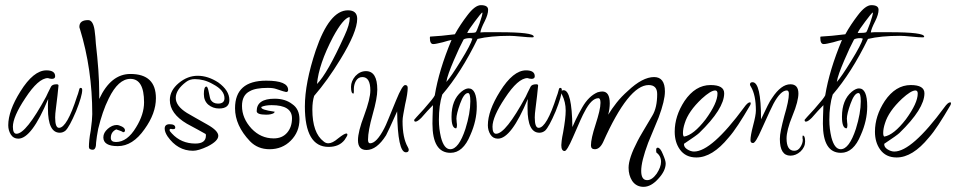

<svg xmlns="http://www.w3.org/2000/svg" viewBox="-20 -558 3710 745"><path d="M51 -20Q32 -20 22 -36Q12 -52 12 -72Q12 -128 59 -203Q110 -285 160 -285Q194 -285 194 -262Q194 -252 181 -252Q180 -252 178 -252.5Q176 -253 173 -253L166 -255Q129 -255 78 -177Q30 -105 30 -66Q30 -39 44 -39Q81 -39 159 -183Q161 -188 166 -198Q171 -208 178 -222Q183 -231 200 -231Q207 -231 207 -226L203 -187Q200 -159 197 -137.5Q194 -116 194 -102Q194 -62 209 -62Q240 -62 279 -184Q282 -190 288 -213Q289 -217 293 -217Q299 -217 299 -209Q299 -186 275 -126Q249 -65 234 -51Q224 -43 212 -43Q166 -43 166 -137Q166 -145 166 -154.5Q166 -164 167 -174Q103 -20 51 -20Z M340 23Q325 23 325 12Q325 1 326.5 -14.5Q328 -30 332 -51Q338 -95 338 -115Q338 -290 290 -446Q288 -450 288 -454Q288 -480 322 -480Q341 -480 347 -441Q349 -428 350 -415Q351 -402 352 -388Q358 -336 361.5 -288Q365 -240 365 -196V-174Q410 -271 486 -271Q585 -271 585 -177Q585 -118 541 -57Q495 9 437 9Q381 9 381 -25Q381 -43 398 -58Q415 -73 433 -73Q441 -73 453 -67Q465 -61 465 -52Q465 -45 457 -45H456H457Q456 -48 431 -56Q410 -46 410 -23Q410 -7 430 -7Q474 -7 508 -64Q539 -114 539 -161Q539 -252 486 -252Q439 -252 402 -176Q389 -150 379 -120.5Q369 -91 361 -58Q358 -42 356 -29.5Q354 -17 353 -6Q353 23 340 23Z M729 27Q669 27 630 -29Q619 -46 619 -59Q619 -76 638 -76Q660 -76 660 -63Q660 -57 653 -57H648Q647 -57 646 -57.5Q645 -58 643 -58Q638 -58 638 -53Q638 -49 647 -40Q683 -1 738 -1Q779 -1 779 -32Q779 -36 778 -38Q766 -45 747.5 -55Q729 -65 705 -78Q639 -117 639 -170Q639 -207 674 -236Q708 -264 747 -264Q787 -264 827 -238Q870 -207 870 -170Q870 -137 830 -137Q806 -137 788 -152Q771 -167 771 -193Q771 -222 781 -222Q786 -222 790 -201Q795 -174 798 -170Q807 -156 826 -156Q851 -156 851 -177Q851 -208 807 -231Q788 -242 770.5 -246.5Q753 -251 736 -251Q716 -251 702 -240Q662 -210 662 -178Q662 -147 705 -120Q718 -112 738 -101Q758 -90 784 -75Q827 -51 827 -31Q827 -11 786 10Q750 27 729 27Z M1026 21Q980 21 950 -10Q892 -71 892 -138Q892 -245 1013 -245Q1098 -245 1098 -209Q1098 -201 1090 -201Q1086 -201 1051 -213Q1045 -215 1037.5 -216Q1030 -217 1019 -217Q971 -217 949 -204Q919 -189 919 -147Q919 -99 956 -59Q992 -21 1042 -21Q1075 -21 1094 -43Q1113 -65 1113 -99Q1113 -150 1034 -150Q1009 -150 994 -143V-141Q994 -132 1043 -125Q1045 -127 1045 -124L1044 -120Q1033 -113 1013 -113Q976 -113 976 -127Q976 -175 1046 -175Q1087 -175 1114 -154Q1142 -135 1142 -95Q1142 -46 1108 -12Q1075 21 1026 21Z M1255 12Q1163 12 1163 -145Q1163 -236 1205 -362Q1258 -518 1330 -518Q1366 -518 1366 -485Q1366 -434 1301 -328Q1276 -287 1250.5 -251.5Q1225 -216 1199 -186Q1192 -164 1192 -133Q1192 -42 1236 -9Q1244 -2 1254 -2Q1270 -2 1292 -21Q1316 -40 1324 -40Q1328 -40 1328 -35Q1328 -31 1317 -15Q1296 12 1255 12ZM1210 -232Q1230 -252 1256.5 -298.5Q1283 -345 1317 -420Q1337 -463 1337 -488Q1337 -491 1336 -492Q1311 -486 1272 -414Q1217 -309 1210 -232Z M1555 33Q1523 33 1521 -126Q1503 -86 1492.5 -63Q1482 -40 1478 -33Q1442 24 1402 24Q1369 24 1369 -14Q1369 -47 1393 -110Q1417 -175 1417 -207Q1417 -259 1386 -259Q1370 -259 1361 -244Q1357 -237 1355 -229Q1353 -221 1353 -213V-202Q1353 -195 1351 -195Q1342 -195 1342 -221Q1342 -243 1359 -263Q1377 -282 1400 -282Q1444 -282 1444 -210Q1444 -177 1426 -114Q1408 -50 1408 -16Q1408 -2 1416 -2Q1441 -2 1471 -60Q1476 -69 1487 -96Q1498 -123 1517 -169Q1541 -228 1552 -228Q1562 -228 1562 -217Q1562 -207 1559.5 -190.5Q1557 -174 1552 -153Q1548 -131 1545 -115Q1542 -99 1542 -88Q1542 -23 1562 12Q1566 19 1566 23Q1566 33 1555 33Z M1728 35Q1658 35 1658 -78Q1658 -88 1658.5 -106Q1659 -124 1660 -150Q1650 -140 1638.5 -127.5Q1627 -115 1615 -101Q1600 -86 1592 -86Q1587 -86 1587 -93Q1587 -93 1596.5 -104Q1606 -115 1625 -135Q1663 -178 1667 -188Q1683 -286 1732 -403Q1721 -401 1698 -394Q1685 -391 1676 -389Q1667 -387 1661 -387Q1648 -387 1648 -411Q1648 -415 1649 -416Q1690 -418 1745 -425Q1756 -445 1768 -463Q1780 -481 1793 -498Q1823 -538 1846 -538Q1874 -538 1874 -520Q1874 -502 1861 -476Q1845 -445 1844 -432Q1846 -432 1849.5 -432.5Q1853 -433 1858 -433H1916Q2051 -433 2051 -416Q2051 -413 2046 -413Q2031 -413 2002 -416Q1972 -419 1957 -419Q1883 -419 1833 -407Q1769 -276 1696 -191Q1683 -149 1683 -93Q1683 -75 1685 -58.5Q1687 -42 1691 -25Q1703 21 1727 21Q1760 21 1786 -58Q1805 -119 1805 -165Q1805 -197 1796 -197Q1780 -197 1765 -155Q1751 -116 1751 -97Q1751 -95 1751.5 -92Q1752 -89 1752 -84Q1753 -80 1753 -76Q1753 -72 1753 -70Q1753 -63 1750 -60Q1732 -60 1732 -105Q1732 -170 1770 -202Q1786 -215 1798 -215Q1830 -215 1830 -145Q1830 -90 1805 -34Q1777 35 1728 35ZM1793 -430Q1822 -430 1826 -433Q1828 -435 1831.5 -443.5Q1835 -452 1841 -468Q1852 -501 1852 -506Q1852 -508 1851 -510Q1846 -506 1822 -474Q1810 -458 1802.5 -447Q1795 -436 1793 -430ZM1712 -240Q1721 -250 1735 -270.5Q1749 -291 1768 -322Q1807 -385 1813 -408Q1807 -410 1804 -410Q1787 -410 1779 -405Q1771 -390 1761.5 -370Q1752 -350 1741 -324Q1729 -296 1721.5 -275Q1714 -254 1712 -240Z M1912 -20Q1893 -20 1883 -36Q1873 -52 1873 -72Q1873 -128 1920 -203Q1971 -285 2021 -285Q2055 -285 2055 -262Q2055 -252 2042 -252Q2041 -252 2039 -252.5Q2037 -253 2034 -253L2027 -255Q1990 -255 1939 -177Q1891 -105 1891 -66Q1891 -39 1905 -39Q1942 -39 2020 -183Q2022 -188 2027 -198Q2032 -208 2039 -222Q2044 -231 2061 -231Q2068 -231 2068 -226L2064 -187Q2061 -159 2058 -137.5Q2055 -116 2055 -102Q2055 -62 2070 -62Q2101 -62 2140 -184Q2143 -190 2149 -213Q2150 -217 2154 -217Q2160 -217 2160 -209Q2160 -186 2136 -126Q2110 -65 2095 -51Q2085 -43 2073 -43Q2027 -43 2027 -137Q2027 -145 2027 -154.5Q2027 -164 2028 -174Q1964 -20 1912 -20Z M2477 167Q2449 167 2433 144Q2419 122 2419 93Q2419 56 2454 -11Q2460 -23 2474.5 -47.5Q2489 -72 2511 -109Q2530 -140 2530 -193Q2530 -228 2497 -228Q2419 -228 2320 -6Q2307 21 2288 21Q2273 21 2273 6Q2273 -20 2291 -75Q2300 -103 2305 -124Q2310 -145 2310 -159Q2310 -177 2302 -177Q2275 -177 2248 -124Q2239 -109 2203 -25Q2180 28 2171 28Q2158 28 2158 5Q2158 0 2159.5 -12.5Q2161 -25 2165 -44Q2170 -72 2172.5 -93Q2175 -114 2175 -129Q2175 -162 2161 -190Q2158 -196 2158 -200Q2158 -208 2167 -208Q2199 -208 2201 -65Q2215 -97 2225 -115.5Q2235 -134 2239 -141Q2264 -185 2299 -200Q2310 -203 2317 -203Q2346 -203 2346 -157Q2346 -137 2340 -113Q2354 -136 2372.5 -159.5Q2391 -183 2416 -205Q2473 -259 2518 -259Q2560 -259 2560 -203Q2560 -168 2536 -103Q2526 -78 2515.5 -53.5Q2505 -29 2495 -4Q2468 68 2468 105Q2468 141 2491 141Q2510 141 2528 116Q2545 90 2545 70Q2545 47 2527 34Q2526 30 2526 24Q2526 15 2532 15Q2542 15 2552 40Q2563 65 2563 76Q2563 105 2534 136Q2506 167 2477 167Z M2682 53Q2640 53 2618 22Q2598 -6 2598 -47Q2598 -108 2636 -166Q2678 -228 2737 -228Q2790 -228 2790 -196Q2790 -136 2693 -42Q2685 -34 2634 0V2Q2634 13 2646 21Q2660 30 2673 30Q2741 30 2867 -141Q2881 -161 2890 -161Q2893 -161 2893 -158Q2893 -156 2892.5 -154Q2892 -152 2891 -150Q2866 -107 2845 -75Q2824 -43 2807 -24Q2744 53 2682 53ZM2634 -28Q2671 -34 2718 -95Q2764 -158 2764 -195Q2764 -207 2755 -207Q2738 -207 2703 -175Q2651 -126 2637 -80Q2630 -59 2630 -42Q2630 -31 2634 -28Z M3047 46Q3006 46 3006 -19Q3006 -33 3010.5 -55Q3015 -77 3023 -107Q3041 -167 3041 -194Q3041 -207 3033 -207Q3009 -207 2981 -155Q2977 -148 2965.5 -123Q2954 -98 2935 -56Q2912 -3 2902 -3Q2892 -3 2892 -14Q2892 -23 2894.5 -37Q2897 -51 2902 -70Q2913 -111 2913 -129Q2913 -189 2894 -221Q2890 -227 2890 -230Q2890 -239 2900 -239Q2933 -239 2933 -95Q2948 -127 2958.5 -148Q2969 -169 2976 -178Q3011 -231 3047 -231Q3078 -231 3078 -195Q3078 -181 3072.5 -159.5Q3067 -138 3055 -109Q3043 -80 3037.5 -58Q3032 -36 3032 -21Q3032 27 3062 27Q3077 27 3086 12Q3095 -2 3095 -16Q3095 -18 3094.5 -19Q3094 -20 3094 -21V-26Q3094 -32 3095 -32Q3104 -32 3104 -9Q3104 13 3086 30Q3068 46 3047 46Z M3243 35Q3173 35 3173 -78Q3173 -88 3173.5 -106Q3174 -124 3175 -150Q3165 -140 3153.5 -127.5Q3142 -115 3130 -101Q3115 -86 3107 -86Q3102 -86 3102 -93Q3102 -93 3111.5 -104Q3121 -115 3140 -135Q3178 -178 3182 -188Q3198 -286 3247 -403Q3236 -401 3213 -394Q3200 -391 3191 -389Q3182 -387 3176 -387Q3163 -387 3163 -411Q3163 -415 3164 -416Q3205 -418 3260 -425Q3271 -445 3283 -463Q3295 -481 3308 -498Q3338 -538 3361 -538Q3389 -538 3389 -520Q3389 -502 3376 -476Q3360 -445 3359 -432Q3361 -432 3364.5 -432.5Q3368 -433 3373 -433H3431Q3566 -433 3566 -416Q3566 -413 3561 -413Q3546 -413 3517 -416Q3487 -419 3472 -419Q3398 -419 3348 -407Q3284 -276 3211 -191Q3198 -149 3198 -93Q3198 -75 3200 -58.5Q3202 -42 3206 -25Q3218 21 3242 21Q3275 21 3301 -58Q3320 -119 3320 -165Q3320 -197 3311 -197Q3295 -197 3280 -155Q3266 -116 3266 -97Q3266 -95 3266.5 -92Q3267 -89 3267 -84Q3268 -80 3268 -76Q3268 -72 3268 -70Q3268 -63 3265 -60Q3247 -60 3247 -105Q3247 -170 3285 -202Q3301 -215 3313 -215Q3345 -215 3345 -145Q3345 -90 3320 -34Q3292 35 3243 35ZM3308 -430Q3337 -430 3341 -433Q3343 -435 3346.5 -443.5Q3350 -452 3356 -468Q3367 -501 3367 -506Q3367 -508 3366 -510Q3361 -506 3337 -474Q3325 -458 3317.5 -447Q3310 -436 3308 -430ZM3227 -240Q3236 -250 3250 -270.5Q3264 -291 3283 -322Q3322 -385 3328 -408Q3322 -410 3319 -410Q3302 -410 3294 -405Q3286 -390 3276.5 -370Q3267 -350 3256 -324Q3244 -296 3236.5 -275Q3229 -254 3227 -240Z M3459 53Q3417 53 3395 22Q3375 -6 3375 -47Q3375 -108 3413 -166Q3455 -228 3514 -228Q3567 -228 3567 -196Q3567 -136 3470 -42Q3462 -34 3411 0V2Q3411 13 3423 21Q3437 30 3450 30Q3518 30 3644 -141Q3658 -161 3667 -161Q3670 -161 3670 -158Q3670 -156 3669.5 -154Q3669 -152 3668 -150Q3643 -107 3622 -75Q3601 -43 3584 -24Q3521 53 3459 53ZM3411 -28Q3448 -34 3495 -95Q3541 -158 3541 -195Q3541 -207 3532 -207Q3515 -207 3480 -175Q3428 -126 3414 -80Q3407 -59 3407 -42Q3407 -31 3411 -28Z"/></svg>

Font: Ole
Style: Regular
Weight: 400
Designer: Robert E. Leuschke
Foundry: Robert E. Leuschke
Version: Version 1.010; ttfautohint (v1.8.3)